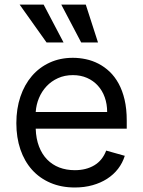

<svg xmlns="http://www.w3.org/2000/svg" viewBox="-20 -804 622 835"><path d="M305.4 11.4Q246.4 11.4 199.2 -8.9Q152 -29.1 119.1 -65.9Q86.3 -102.6 68.7 -154.1Q51.1 -205.6 51.1 -268.5Q51.1 -331.3 68.7 -383.5Q86.3 -435.7 118.6 -473.4Q150.9 -511 196.2 -531.8Q241.5 -552.6 296.9 -552.6Q325.3 -552.6 353.7 -546.5Q382.1 -540.5 408.2 -527Q434.3 -513.5 456.7 -492.4Q479 -471.2 495.7 -440.9Q512.4 -410.5 521.8 -370.6Q531.2 -330.6 531.2 -279.8V-244.3H135.3Q136.7 -200.6 149.7 -166.9Q162.6 -133.2 185 -110.3Q207.4 -87.4 237.9 -75.6Q268.5 -63.9 305.4 -63.9Q354.8 -63.9 390.3 -85.2Q425.8 -106.5 441.8 -149.1L522.7 -126.4Q513.1 -95.5 493.6 -70.1Q474.1 -44.7 446 -26.6Q418 -8.5 382.5 1.4Q346.9 11.4 305.4 11.4ZM446 -316.8Q446 -351.6 435.5 -380.9Q425.1 -410.2 405.5 -431.6Q386 -453.1 358.5 -465.2Q331 -477.3 296.9 -477.3Q261 -477.3 232.1 -464.1Q203.1 -451 182.4 -428.8Q161.6 -406.6 149.5 -377.7Q137.4 -348.7 135.3 -316.8ZM246.4 -784.1H353L406.2 -619.3H333.1ZM65.3 -784.1H169.7L256.4 -619.3H182.5Z"/></svg>

Font: Fast_Sans
Style: Regular
Weight: 400
Designer: Rasmus Andersson
Foundry: rsms
Version: Version 3.018;git-588b23468